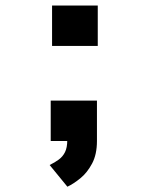

<svg xmlns="http://www.w3.org/2000/svg" viewBox="-20 -520 540 708"><path d="M172 -499.5H340.5V-350.5H172ZM228.5 168.5 163 88.5Q182.5 79 197 68.2Q211.5 57.5 219.8 40.8Q228 24 228 -2.5L337.5 0Q337.5 49.5 319.5 83.2Q301.5 117 276.2 137.5Q251 158 228.5 168.5ZM167 0V-149H337.5V0Z"/></svg>

Font: Trispace Thin
Style: Bold
Weight: 700
Version: Version 1.210